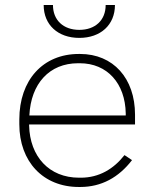

<svg xmlns="http://www.w3.org/2000/svg" viewBox="-20 -740 617 765"><path d="M154 -720C154 -641 211 -589 296 -589C381 -589 438 -641 438 -720H401C401 -660 360 -621 296 -621C232 -621 191 -660 191 -720ZM294 5H300C384 5 453 -33 506 -102L476 -122C433 -67 375 -32 302 -32H295C176 -32 99 -116 96 -240V-244H518V-283C518 -428 431 -525 299 -525H294C151 -525 57 -421 57 -264V-245C57 -96 152 5 294 5ZM97 -280C103 -407 177 -488 291 -488H298C407 -488 479 -408 481 -288V-280Z"/></svg>

Font: Fixel Text ExtraLight
Style: Regular
Weight: 200
Width: 4
Designer: AlfaBravo + MacPaw
Foundry: Kyrylo Tkachov, Marchela Mozhyna, Serhii Makarenko, Maria Weinstein, Zakhar Kryvoshyya
Version: Version 1.211